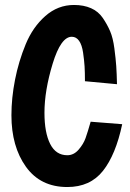

<svg xmlns="http://www.w3.org/2000/svg" viewBox="-20 -723 522 773"><path d="M451 -384 322 -396Q322 -432 320.5 -456Q319 -480 314.5 -511Q310 -542 298.5 -558.5Q287 -575 269 -575Q225 -575 192 -466.5Q159 -358 159 -269Q159 -189 182 -143.5Q205 -98 251 -98Q277 -98 296.5 -120.5Q316 -143 324.5 -167Q333 -191 345 -233L472 -223Q446 -100 394.5 -35Q343 30 251 30Q143 30 84.5 -51.5Q26 -133 26 -259Q26 -328 40.5 -402Q55 -476 83.5 -545Q112 -614 162.5 -658.5Q213 -703 278 -703Q317 -703 346.5 -690Q376 -677 394 -650.5Q412 -624 423.5 -597Q435 -570 440.5 -528Q446 -486 448 -457Q450 -428 451 -384Z"/></svg>

Font: Boogaloo
Style: Regular
Weight: 400
Designer: John Vargas Beltran
Foundry: John Vargas Beltran
Version: Version 1.001